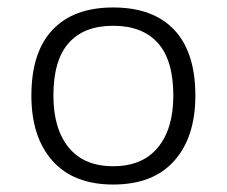

<svg xmlns="http://www.w3.org/2000/svg" viewBox="-20 -484 607 514"><path d="M283 10Q177 10 120.5 -53.5Q64 -117 64 -228Q64 -344 120.5 -404Q177 -464 283 -464Q390 -464 446.5 -404Q503 -344 503 -228Q503 -117 446.5 -53.5Q390 10 283 10ZM283 -39Q361 -39 402.5 -89Q444 -139 444 -228Q444 -323 402.5 -369Q361 -415 283 -415Q205 -415 164 -369Q123 -323 123 -228Q123 -139 164 -89Q205 -39 283 -39Z"/></svg>

Font: Noto Sans Thai Light
Style: Regular
Weight: 300
Designer: Monotype Design Team
Foundry: Monotype Imaging Inc.
Version: Version 2.001